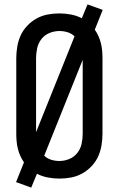

<svg xmlns="http://www.w3.org/2000/svg" viewBox="-20 -804 540 873"><path d="M122 49 53 24 89 -66Q79 -80 72 -96Q65 -112 61 -128.5Q57 -145 55.5 -162Q54 -179 54 -196V-539Q54 -565 58.5 -592Q63 -619 74 -643Q85 -667 104 -687Q123 -707 146.5 -720Q170 -733 196.5 -738Q223 -743 250 -743Q276 -743 302.5 -738Q329 -733 352 -721L378 -784L447 -759L411 -669Q421 -655 428 -639Q435 -623 439 -606.5Q443 -590 444.5 -573Q446 -556 446 -539V-196Q446 -170 441.5 -143Q437 -116 426 -92Q415 -68 396 -48Q377 -28 353.5 -15Q330 -2 303.5 3Q277 8 250 8Q224 8 197.5 3Q171 -2 148 -14ZM144 -203 319 -639Q305 -652 287 -657.5Q269 -663 250 -663Q227 -663 205 -654Q183 -645 168.5 -626.5Q154 -608 149 -585Q144 -562 144 -539ZM250 -72Q273 -72 295 -81Q317 -90 331.5 -108.5Q346 -127 351 -150Q356 -173 356 -196V-532L181 -96Q195 -83 213 -77.5Q231 -72 250 -72Z"/></svg>

Font: Iosevka Custom Medium
Style: Regular
Weight: 500
Monospace: yes
Designer: Belleve Invis
Foundry: Belleve Invis
Version: Version 32.5.0; ttfautohint (v1.8.4)